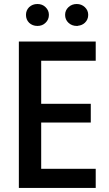

<svg xmlns="http://www.w3.org/2000/svg" viewBox="-20 -929 540 949"><path d="M453.1 0Q453.1 -23.4 453.1 -94.7Q385.7 -94.7 183.6 -94.7Q183.6 -152.3 183.6 -323.2Q245.1 -323.2 428.7 -323.2Q428.7 -346.7 428.7 -416Q368.2 -416 183.6 -416Q183.6 -469.7 183.6 -628.9Q251 -628.9 453.1 -628.9Q453.1 -652.3 453.1 -723.6Q429.7 -723.6 359.4 -723.6Q287.1 -723.6 73.2 -723.6Q73.2 -543 73.2 0Q168 0 453.1 0ZM416 -855.5Q416 -877.9 399.4 -893.6Q382.8 -909.2 359.4 -909.2Q335 -909.2 318.4 -893.6Q301.8 -877.9 301.8 -855.5Q301.8 -832 318.4 -816.4Q335 -800.8 359.4 -800.8Q360.4 -800.8 362.3 -800.8Q363.3 -800.8 363.3 -800.8Q364.3 -800.8 366.2 -801.8Q385.7 -803.7 399.4 -816.4Q416 -832 416 -855.5ZM221.7 -855.5Q221.7 -877.9 205.1 -893.6Q189.5 -909.2 165 -909.2Q140.6 -909.2 124 -893.6Q108.4 -877.9 108.4 -855.5Q108.4 -832 124 -816.4Q140.6 -800.8 165 -800.8Q189.5 -800.8 205.1 -816.4Q221.7 -832 221.7 -855.5Z"/></svg>

Font: DaxlinePro-Medium
Style: Medium
Weight: 400
Designer: Hans Reichel
Version: Version 7.502; 2006